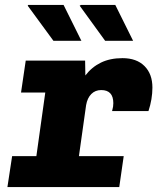

<svg xmlns="http://www.w3.org/2000/svg" viewBox="-20 -756 640 776"><path d="M10 0 29 -125H127L163 -382H65L84 -511H324L325 -451Q351 -485 388 -503Q425 -521 475 -521Q532 -521 564 -489Q596 -457 596 -402Q596 -379 592 -355Q588 -331 580 -307H433L437 -325Q438 -332 438 -339Q438 -392 389 -392Q365 -392 349 -376Q333 -360 328 -331L299 -125H480L462 0ZM405 -591 302 -733 307 -736H446L518 -591ZM196 -591 92 -733 94 -736H237L309 -591Z"/></svg>

Font: Chivo Mono Medium ExtraBold
Style: Italic
Weight: 800
Italic angle: -8.05°
Monospace: yes
Version: Version 1.008